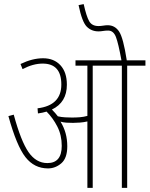

<svg xmlns="http://www.w3.org/2000/svg" viewBox="-20 -916 729 936"><path d="M432 -596H574V0H600V-596H689V-622H598Q581 -732 560.5 -762.5Q540 -793 505 -793Q495 -793 483 -791Q471 -789 460 -789Q428 -789 414.5 -813Q401 -837 388 -896L363 -891Q380 -809 403 -786Q426 -763 460 -763Q471 -763 482.5 -765Q494 -767 507 -767Q533 -767 545 -736Q557 -705 572 -622H348V-596H406V-351Q388 -346 369.5 -344.5Q351 -343 331 -343Q316 -343 297.5 -344Q279 -345 262 -349Q250 -365 233 -382Q306 -417 306 -503Q306 -564 274.5 -598Q243 -632 190 -632Q138 -632 80 -604L90 -579Q141 -606 188 -606Q279 -606 279 -504Q279 -402 163 -388L165 -363Q188 -366 207 -372Q238 -341 259.5 -299Q281 -257 281 -205Q281 -121 211 -121Q156 -121 119 -174.5Q82 -228 47 -357L21 -350Q61 -205 104 -150Q147 -95 214 -95Q250 -95 279 -120Q308 -145 308 -203Q308 -270 275 -323Q288 -319 304 -318Q320 -317 336 -317Q352 -317 370.5 -318.5Q389 -320 406 -324V0H432Z"/></svg>

Font: Noto Sans Devanagari Extra Condensed Thin
Style: Regular
Weight: 250
Width: 2
Designer: Monotype Design Team
Foundry: Monotype Imaging Inc.
Version: 1.000